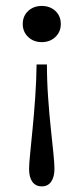

<svg xmlns="http://www.w3.org/2000/svg" viewBox="-20 -447 287 659"><path d="M123.4 192.7Q102.4 192.7 91.1 177Q79.8 161.3 79.8 133.1Q79.8 116.1 83.5 79.8Q87.1 43.5 91.9 -5.6Q96.8 -54.8 100.8 -111.7Q104.8 -168.5 105.6 -225.8H141.1Q141.1 -168.5 145.2 -111.7Q149.2 -54.8 154.4 -6Q159.7 42.7 163.3 79Q166.9 115.3 166.9 132.3Q166.9 160.5 155.6 176.6Q144.4 192.7 123.4 192.7ZM123.4 -302.4Q95.2 -302.4 76.6 -320.2Q58.1 -337.9 58.1 -364.5Q58.1 -391.9 76.6 -409.3Q95.2 -426.6 123.4 -426.6Q151.6 -426.6 170.2 -409.3Q188.7 -391.9 188.7 -364.5Q188.7 -337.9 170.2 -320.2Q151.6 -302.4 123.4 -302.4Z"/></svg>

Font: Playfair 9pt
Style: Regular
Weight: 400
Designer: Claus Eggers Sørensen
Foundry: Claus Eggers Sørensen
Version: Version 2.203